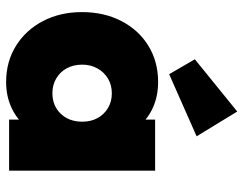

<svg xmlns="http://www.w3.org/2000/svg" viewBox="-106 -698 814 643"><g transform="rotate(90 301.5 -377.0)"><path d="M255 10Q187 10 134 -23Q81 -56 51 -113.5Q21 -171 21 -244Q21 -318 51 -376Q81 -434 134 -466.5Q187 -499 255 -499Q301 -499 339 -482.5Q377 -466 401.5 -436Q426 -406 431 -368V-122Q426 -83 401.5 -53.5Q377 -24 339 -7Q301 10 255 10ZM292 -145Q335 -145 361.5 -173Q388 -201 388 -245Q388 -274 376 -296Q364 -318 342.5 -331Q321 -344 293 -344Q265 -344 243.5 -331Q222 -318 209.5 -295.5Q197 -273 197 -245Q197 -216 209 -193.5Q221 -171 243 -158Q265 -145 292 -145ZM381 0V-131L406 -251L381 -369V-489H552V0ZM229 -536 179 -622 354 -764 437 -628Z"/></g></svg>

Font: Outfit ExtraBold
Style: Regular
Weight: 800
Designer: Rodrigo Fuenzalida
Foundry: fragTYPE
Version: Version 1.100;gftools[0.9.27]